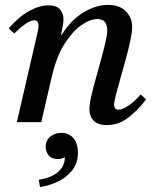

<svg xmlns="http://www.w3.org/2000/svg" viewBox="-20 -500 635 786"><path d="M191 -182 149 0H49L131 -355Q138 -384 138 -393Q138 -417 120 -417Q106 -417 83.5 -401.5Q61 -386 39 -363Q32 -368 26.5 -373Q21 -378 16 -384Q56 -431 98.5 -454.5Q141 -478 178 -478Q212 -478 226 -461Q240 -444 240 -421Q240 -409 236.5 -392.5Q233 -376 230 -358H233Q271 -419 322.5 -449.5Q374 -480 422 -480Q470 -480 495.5 -453.5Q521 -427 521 -389Q521 -368 513.5 -333Q506 -298 495 -258Q484 -218 473 -179.5Q462 -141 454.5 -111.5Q447 -82 447 -70Q447 -63 451 -57Q455 -51 465 -51Q482 -51 508 -69Q534 -87 555 -113Q568 -104 578 -93Q544 -48 504.5 -18Q465 12 417 12Q380 12 363 -6.5Q346 -25 346 -53Q346 -73 353.5 -106Q361 -139 372 -178Q383 -217 393.5 -255.5Q404 -294 411.5 -326Q419 -358 419 -376Q419 -396 410 -409Q401 -422 378 -422Q349 -422 313 -397Q277 -372 244.5 -321Q212 -270 193 -190ZM231 44Q263 44 281 66Q299 88 299 125Q299 165 278 194Q257 223 221.5 241Q186 259 144 266Q143 261 141 250.5Q139 240 139 236Q190 228 217.5 204Q245 180 245 148V143Q234 151 218 151Q191 151 179 135.5Q167 120 167 101Q167 74 186 59Q205 44 231 44Z"/></svg>

Font: Tiro Tamil
Style: Italic
Weight: 400
Italic angle: -11°
Designer: Tamil: Fernando Mello & Fiona Ross, assisted by Kaja Sojewska. Latin: John Hudson with Paul Hanslow, assisted by Kaja So
Foundry: Tiro Typeworks Ltd.
Version: Version 1.52